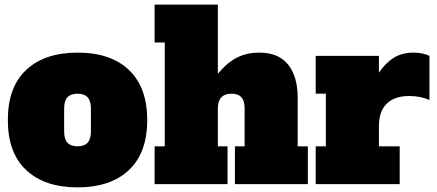

<svg xmlns="http://www.w3.org/2000/svg" viewBox="-20 -798 1895 832"><path d="M14 -278Q14 -421 94 -495.5Q174 -570 316 -570Q460 -570 539 -494.5Q618 -419 618 -278Q618 -135 538 -60.5Q458 14 316 14Q174 14 94 -60.5Q14 -135 14 -278ZM374 -228V-328Q374 -361 359.5 -376.5Q345 -392 316 -392Q287 -392 272.5 -376.5Q258 -361 258 -328V-228Q258 -195 272.5 -179.5Q287 -164 316 -164Q345 -164 359.5 -179.5Q374 -195 374 -228Z M1314 -164V0H998V-164H1040V-328Q1040 -361 1026 -376.5Q1012 -392 984 -392Q924 -392 924 -328V-164H966V0H650V-164H694V-614H650V-778H924V-478Q961 -524 1004 -547Q1047 -570 1104 -570Q1187 -570 1228.5 -518Q1270 -466 1270 -375V-164Z M1841 -556V-365Q1800 -382 1753 -382Q1690 -382 1656 -349Q1622 -316 1622 -251V-164H1712V0H1348V-164H1392V-392H1348V-556H1622V-483Q1650 -525 1686 -547.5Q1722 -570 1773 -570Q1793 -570 1811 -566Q1829 -562 1841 -556Z"/></svg>

Font: Alfa Slab One
Style: Regular
Weight: 400
Designer: JM Sole
Foundry: JM Sole
Version: Version 2.000